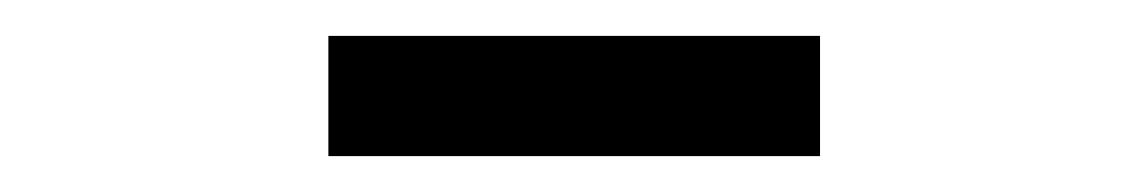

<svg xmlns="http://www.w3.org/2000/svg" viewBox="-20 -685 640 107"><path d="M163 -598V-665H437V-598Z"/></svg>

Font: Source Code Pro Medium
Style: Regular
Weight: 500
Monospace: yes
Designer: Paul D. Hunt, Teo Tuominen
Foundry: Adobe Systems Incorporated
Version: Version 2.030;PS 1.000;hotconv 16.6.51;makeotf.lib2.5.65220